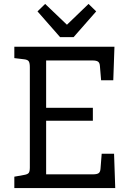

<svg xmlns="http://www.w3.org/2000/svg" viewBox="-20 -958 648 978"><path d="M567 0H53V-58L103 -67Q121 -70 126.5 -77.5Q132 -85 132 -105V-616Q132 -637 126.5 -645.5Q121 -654 103 -656L53 -662V-720H563L557 -549H495L489 -621Q488 -638 479.5 -644Q471 -650 451 -650H215V-409H453V-343H215V-70H454Q474 -70 482.5 -76Q491 -82 492 -99L498 -175H561ZM470 -900 355 -769H286L171 -900L210 -938L321 -832L431 -938Z"/></svg>

Font: Enriqueta
Style: Regular
Weight: 400
Designer: Viviana Monsalve, Gustavo Ibarra
Foundry: 72Puntos
Version: Version 2.000